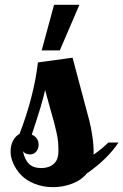

<svg xmlns="http://www.w3.org/2000/svg" viewBox="-20 -770 511 796"><path d="M429.2 -179.2H471.2Q425.8 -110.4 339.8 -50.8Q315.9 -22 277.8 -8.1Q239.7 5.9 200.2 5.9Q158.2 5.9 123.5 -8.1Q88.9 -22 67.9 -43.9Q46.9 -65.9 35.4 -91.6Q23.9 -117.2 23.9 -142.1Q23.9 -168 34.2 -187Q44.4 -206.1 61 -214.8Q121.1 -371.6 137.2 -511.2L280.8 -530.8Q298.8 -461.9 321.5 -378.2Q344.2 -294.4 350.8 -268.1Q357.4 -241.7 362.8 -206.3Q368.2 -170.9 368.2 -134.8V-128.9Q404.3 -154.3 429.2 -179.2ZM140.1 -169.9Q140.1 -153.8 130.4 -141.8Q120.6 -129.9 105 -129.9Q84.5 -129.9 75.2 -143.1Q82.5 -107.4 100.6 -90.3Q118.7 -73.2 150.9 -73.2Q182.6 -73.2 202.4 -90.1Q222.2 -106.9 222.2 -143.1Q222.2 -164.1 220.9 -180.2Q219.7 -196.3 214.1 -221.7Q208.5 -247.1 204.6 -261.2Q200.7 -275.4 187.7 -321.5Q174.8 -367.7 167 -397Q156.2 -344.2 111.8 -211.9Q140.1 -199.2 140.1 -169.9ZM152.8 -561 204.1 -750H309.1L228 -561Z"/></svg>

Font: Lobster Two
Style: Bold
Weight: 700
Designer: Pablo Impallari
Foundry: Pablo Impallari. www.impallari.com
Version: Version 1.006